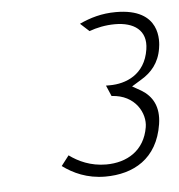

<svg xmlns="http://www.w3.org/2000/svg" viewBox="-39 -838 463 496"><g transform="rotate(-5 192.0 -589.5)"><path d="M105 -416C132 -396 168 -379 215 -379C288 -379 351 -413 365 -502C372 -547 355 -575 327 -592L304 -605L330 -621C355 -636 376 -659 382 -697C385 -714 396 -800 279 -800C242 -800 212 -791 184 -778L207 -757C226 -764 249 -769 274 -769C322 -769 357 -747 349 -697C339 -632 288 -613 247 -613H237L249 -585C311 -582 336 -532 330 -497C320 -437 274 -410 220 -410C180 -410 148 -425 125 -442Z"/></g></svg>

Font: Charger Sport
Style: HLNrwObl
Weight: 100
Designer: Jasper
Foundry: Cannot Into Space Fonts
Version: Version 1.1